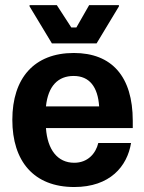

<svg xmlns="http://www.w3.org/2000/svg" viewBox="-20 -720 565 752"><path d="M358.3 -550 445.8 -695V-700H329.2L279.2 -612.5H259.2L202.5 -700H95.8V-695L183.3 -550ZM270.8 12.5C410.8 12.5 478.3 -68.3 493.3 -160H365C355 -118.3 323.3 -82.5 270.8 -82.5C205 -82.5 165.8 -134.2 160 -218.3H500V-246.7C500 -420.8 417.5 -512.5 269.2 -512.5C113.3 -512.5 28.3 -413.3 28.3 -250.8C28.3 -88.3 112.5 12.5 270.8 12.5ZM160 -303.3C168.3 -383.3 207.5 -422.5 268.3 -422.5C330.8 -422.5 363.3 -379.2 368.3 -303.3Z"/></svg>

Font: Familjen Grotesk
Style: Bold
Weight: 700
Designer: Anders Wikstroem, Jonas Baeckman, Matilda Gysing, Kristian Moeller
Foundry: Familjen STHLM AB
Version: Version 2.000